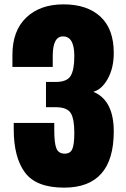

<svg xmlns="http://www.w3.org/2000/svg" viewBox="-20 -844 579 881"><path d="M274 17Q146 17 94.5 -52.5Q43 -122 43 -251V-280H229V-248Q229 -186 239 -162.5Q249 -139 277 -139Q303 -139 312 -160.5Q321 -182 321 -235Q321 -298 305 -324.5Q289 -351 240 -352H191V-468H236Q287 -468 304 -495.5Q321 -523 321 -587Q321 -677 269 -677Q222 -677 222 -587V-537H37V-592Q37 -703 100.5 -763.5Q164 -824 271 -824Q380 -824 441 -767.5Q502 -711 502 -601Q502 -532 474.5 -482.5Q447 -433 408 -423Q502 -384 502 -241Q502 17 274 17Z"/></svg>

Font: Oswald Heavy
Style: Regular
Weight: 400
Designer: Vernon Adams
Foundry: Vernon Adams
Version: Version 4.101